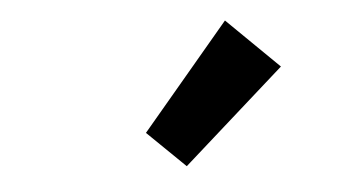

<svg xmlns="http://www.w3.org/2000/svg" viewBox="-32 -972 691 371"><g transform="rotate(-5 313.0 -787.0)"><path d="M317 -650 515 -826 415 -924 244 -721Z"/></g></svg>

Font: DAIFUKU Sans JP
Style: Bold
Weight: 700
Designer: Original font ‘Source Han Sans JP’ : Ryoko NISHIZUKA  (kana, bopomofo & ideographs); Paul D. Hunt (Latin, Greek & Cyrill
Foundry: Daifuku
Version: Version 1.001